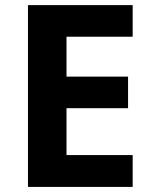

<svg xmlns="http://www.w3.org/2000/svg" viewBox="-20 -734 600 754"><path d="M501 0H89.8V-713.9H501V-589.8H241.2V-433.1H482.9V-309.1H241.2V-125H501Z"/></svg>

Font: Pena Sans
Style: Bold
Weight: 700
Designer: Monotype Design Team
Foundry: Monotype Imaging Inc.
Version: Version 3.000